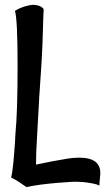

<svg xmlns="http://www.w3.org/2000/svg" viewBox="-20 -676 430 784"><path d="M43.9 58.6 25.4 48.8Q32.2 25.4 38.1 -53.7Q42 -99.6 43 -129.9Q51.8 -216.8 51.8 -409.2Q51.8 -597.7 41 -631.8Q68.4 -648.4 99.6 -654.3Q112.3 -657.2 121.1 -656.2L136.7 -653.3Q153.3 -647.5 158.2 -638.7Q158.2 -625 157.2 -618.2Q154.3 -490.2 148.4 -401.4L140.6 -285.2L130.9 -110.4Q127 -52.7 127 -3.9Q190.4 -17.6 255.9 -28.3Q279.3 -32.2 303.7 -32.2Q392.6 -32.2 389.6 35.2L386.7 65.4L385.7 82Q376 76.2 356.9 72.8Q337.9 69.3 319.3 67.4Q290 65.4 274.4 66.4L218.8 70.3Q136.7 77.1 87.9 87.9Q61.5 69.3 43.9 58.6Z"/></svg>

Font: BKP Parklife Text
Style: Regular
Weight: 400
Designer: Font Diner, Inc.; LA MECHKY PLUS GmbH
Foundry: Font Diner, Inc.; LA MECHKY PLUS GmbH
Version: Version 1.007